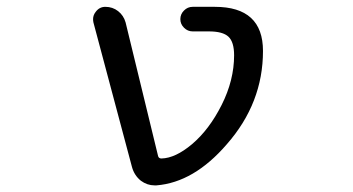

<svg xmlns="http://www.w3.org/2000/svg" viewBox="-20 -567 1040 565"><path d="M544.9 -142.6Q595.7 -185.5 632.3 -258.3Q668.9 -331.1 668.9 -404.3Q668.9 -443.4 652.3 -459Q635.7 -474.6 594.7 -474.6H546.9Q532.2 -474.6 521.5 -485.4Q510.7 -496.1 510.7 -510.7Q510.7 -525.4 521.5 -536.1Q532.2 -546.9 546.9 -546.9H612.3Q753.9 -546.9 753.9 -417Q753.9 -263.7 647.5 -142.6Q550.8 -30.3 440.4 -21.5Q437.5 -21.5 434.6 -21.5Q413.1 -21.5 394.5 -35.2Q375 -50.8 368.2 -76.2L254.9 -501Q253.9 -505.9 253.9 -510.7Q253.9 -522.5 261.7 -532.2Q272.5 -546.9 290 -546.9Q311.5 -546.9 327.6 -534.2Q343.8 -521.5 349.6 -501L445.3 -107.4Q447.3 -100.6 455.1 -100.6Q496.1 -101.6 544.9 -142.6Z"/></svg>

Font: Rounded Mgen+ 1m regular
Style: Regular
Weight: 400
Designer: [Source Han Sans]
Ryoko NISHIZUKA  (kana & ideographs); Paul D. Hunt (Latin, Greek & Cyrillic); Wenlong ZHANG  (bopomofo
Version: Version 1.059.20150602